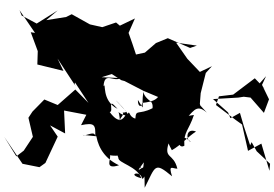

<svg xmlns="http://www.w3.org/2000/svg" viewBox="-214 -1028 1293 905"><g transform="rotate(90 432.5 -575.5)"><path d="M206 -825 160 -720 183 -664 228 -612 237 -570C203 -559 168 -547 135 -535L67 -565L101 -494L86 -476L108 -411L95 -353L47 -267L60 -241L75 -147L29 -201L91 -102L53 -31L28 -21L135 -94L132 -74L221 -107L284 -105L314 -228L256 -200L378 -280C313 -305 288 -214 385 -285C309 -247 386 -293 465 -346L402 -284L475 -201L449 -138L506 -82L535 -63L625 -84L690 -41L717 -6L625 51L752 -35L768 -115L748 -143L624 -201L571 -165L609 -236L501 -231L521 -336L570 -311C557 -375 567 -380 624 -378C591 -377 625 -334 616 -319C619 -369 633 -422 607 -381C653 -386 721 -408 759 -490C782 -417 727 -455 712 -447C724 -539 676 -466 724 -487C748 -484 764 -577 820 -595C802 -525 783 -588 816 -597C843 -603 776 -622 751 -639C779 -579 802 -565 745 -607C809 -602 761 -593 755 -584C808 -604 739 -610 865 -611C762 -663 741 -656 811 -740C752 -721 776 -743 775 -765C700 -747 731 -700 654 -724C671 -739 622 -704 688 -739C665 -781 623 -816 600 -853C580 -803 643 -805 649 -829C584 -759 690 -759 667 -798C602 -793 593 -820 522 -843C536 -765 523 -786 552 -791C514 -839 463 -850 511 -904L477 -873L469 -871L419 -875L324 -899L292 -928L319 -871L257 -812L181 -759L195 -857ZM329 -456 358 -501 362 -516 408 -605 448 -700 410 -725C418 -657 455 -701 465 -599C486 -598 486 -578 451 -579C511 -618 491 -592 412 -605C394 -612 423 -586 462 -645C455 -614 447 -653 490 -648C524 -581 492 -570 539 -567C530 -534 497 -542 517 -531C486 -513 422 -443 474 -495C504 -520 509 -538 511 -507C523 -518 535 -489 556 -494C482 -493 512 -469 524 -520C539 -510 569 -491 508 -446C507 -468 431 -429 493 -483C454 -405 364 -431 386 -417C315 -422 369 -464 348 -498L344 -408ZM374 -1152 401 -1180 349 -1130 426 -1028 434 -961 475 -947C505 -988 538 -1028 567 -1070L691 -1098L657 -1161L785 -1199L752 -1202L693 -1139L650 -1115L665 -1108L574 -1078L512 -1060L537 -1015L510 -1004L447 -933L440 -1052L436 -1078L440 -1110L512 -1173L448 -1197L380 -1164L339 -1183Z"/></g></svg>

Font: Hussar Lance
Style: ExBdObl
Weight: 700
Foundry: Cannot Into Space Fonts, PlusOne Fonts
Version: Version 2.270